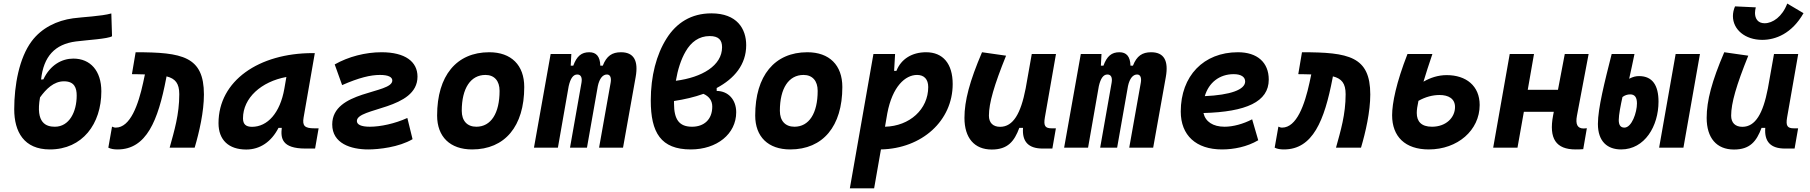

<svg xmlns="http://www.w3.org/2000/svg" viewBox="-20 -816 10001 1061"><path d="M255.4 9.8C436 9.8 540 -131.8 540 -311C540 -424.8 479.5 -492.2 385.3 -492.2C322.8 -492.2 257.8 -458 219.7 -377.4L207 -376.5C220.7 -504.4 283.2 -571.8 399.4 -586.9C464.4 -595.2 575.7 -601.1 599.1 -615.7L595.2 -741.7C540 -726.1 437 -722.2 383.3 -714.8C294.9 -702.6 210 -662.1 154.8 -587.9C85.9 -495.6 58.6 -344.2 58.6 -212.4C58.6 -87.4 112.8 9.8 255.4 9.8ZM283.2 -115.7C236.8 -115.7 175.3 -133.8 201.2 -277.8C234.4 -323.7 276.9 -366.7 333.5 -366.7C392.1 -366.7 403.8 -329.1 403.8 -288.1C403.8 -197.8 362.8 -115.7 283.2 -115.7Z M917.5 0H1055.7C1081.1 -85.9 1106.9 -198.7 1106.9 -293.9C1106.9 -504.4 987.8 -527.3 729.5 -527.3L709 -406.2C719.7 -406.2 730.5 -405.8 740.2 -405.8C754.9 -405.3 768.1 -405.3 780.8 -404.8L771 -358.9C744.6 -237.3 700.2 -110.8 619.6 -110.8C608.4 -110.8 608.4 -113.8 599.1 -116.2L578.6 0C593.3 7.3 609.9 9.8 629.9 9.8C789.1 9.8 853.5 -148.9 898.4 -383.8L900.4 -394C948.7 -381.8 970.7 -355.5 970.7 -295.4C970.7 -183.1 943.4 -94.2 917.5 0Z M1340.8 10.3C1416.5 10.3 1479.5 -32.2 1519 -109.4H1537.1C1530.8 -54.2 1535.6 4.9 1668 4.9H1721.2L1740.7 -106.9H1717.3C1663.6 -106.9 1649.9 -120.6 1657.7 -166.5L1719.7 -522.5H1707.5C1411.1 -522.5 1187.5 -370.1 1187.5 -135.3C1187.5 -43 1243.2 10.3 1340.8 10.3ZM1372.6 -115.2C1338.4 -115.2 1322.8 -129.9 1322.8 -162.1C1322.8 -275.4 1424.3 -365.2 1562.5 -390.6L1551.3 -325.7C1527.8 -191.4 1458 -115.2 1372.6 -115.2Z M2014.6 9.8C2072.8 9.8 2184.6 -2.4 2259.8 -46.9L2231 -164.1C2162.6 -132.8 2082 -115.7 2023.9 -115.7C1974.6 -115.7 1952.1 -127.9 1952.1 -147.5C1952.1 -222.7 2287.1 -208.5 2287.1 -392.6C2287.1 -475.1 2219.2 -527.3 2088.4 -527.3C1999 -527.3 1905.3 -502.9 1829.6 -460L1870.6 -345.7C1963.9 -386.7 2027.3 -401.9 2079.6 -401.9C2127 -401.9 2147.9 -389.6 2147.9 -371.1C2147.9 -296.4 1815.9 -317.4 1815.9 -128.4C1815.9 -22.9 1919.4 9.8 2014.6 9.8Z M2588.9 9.8C2770 9.8 2877 -118.2 2877 -335C2877 -456.1 2805.2 -527.3 2683.6 -527.3C2502.4 -527.3 2395.5 -397.5 2395.5 -177.7C2395.5 -60.1 2467.3 9.8 2588.9 9.8ZM2612.3 -115.7C2561.5 -115.7 2531.7 -148.4 2531.7 -203.6C2531.7 -328.1 2580.6 -401.9 2662.6 -401.9C2711.9 -401.9 2740.7 -369.1 2740.7 -314C2740.7 -189.5 2692.9 -115.7 2612.3 -115.7Z M3137.2 -517.6H3022.9L2930.7 0H3063L3122.6 -339.8C3132.3 -382.8 3147.5 -404.3 3169.9 -404.3C3189.9 -404.3 3198.2 -387.7 3193.4 -359.4L3129.9 0H3223.6L3283.7 -340.8C3293 -383.3 3311.5 -404.3 3334 -404.3C3351.6 -404.3 3359.4 -387.7 3354.5 -359.4L3290.5 0H3422.9L3492.7 -390.6C3508.8 -481 3482.4 -527.3 3411.6 -527.3C3362.8 -527.3 3332 -507.3 3311 -453.1H3297.4C3295.9 -504.4 3274.9 -527.3 3236.3 -527.3C3193.4 -527.3 3167.5 -506.3 3147.9 -453.1H3133.8Z M3940.4 -329.6C4038.6 -381.8 4103.5 -459.5 4103.5 -566.4C4103.5 -657.7 4052.2 -742.2 3911.1 -742.2C3799.3 -742.2 3717.8 -689.5 3663.6 -603.5C3606.9 -513.7 3576.2 -395.5 3576.2 -260.3C3576.2 -83.5 3631.8 9.8 3797.4 9.8C3940.9 9.8 4048.3 -75.2 4048.3 -195.8C4048.3 -264.2 4005.4 -313 3940.4 -313.5ZM3714.8 -369.6C3725.1 -430.7 3743.2 -487.8 3768.6 -531.2C3798.8 -584 3842.8 -616.7 3901.9 -616.7C3951.2 -616.7 3970.2 -594.7 3970.2 -555.2C3970.2 -453.6 3859.4 -388.2 3714.8 -369.6ZM3867.2 -297.4C3898.9 -283.2 3916 -259.8 3916 -227.1C3916 -154.8 3869.6 -115.7 3804.2 -115.7C3733.4 -115.7 3704.6 -155.3 3704.6 -244.6C3704.6 -249 3704.6 -253.4 3704.6 -257.8C3762.2 -266.6 3817.4 -279.3 3867.2 -297.4Z M4346.7 9.8C4527.8 9.8 4634.8 -118.2 4634.8 -335C4634.8 -456.1 4563 -527.3 4441.4 -527.3C4260.3 -527.3 4153.3 -397.5 4153.3 -177.7C4153.3 -60.1 4225.1 9.8 4346.7 9.8ZM4370.1 -115.7C4319.3 -115.7 4289.6 -148.4 4289.6 -203.6C4289.6 -328.1 4338.4 -401.9 4420.4 -401.9C4469.7 -401.9 4498.5 -369.1 4498.5 -314C4498.5 -189.5 4450.7 -115.7 4370.1 -115.7Z M4810.5 224.6 4848.1 9.8C5075.2 4.9 5244.6 -148.9 5244.6 -351.6C5244.6 -463.9 5190.9 -527.3 5097.7 -527.3C5020 -527.3 4959.5 -490.2 4933.6 -424.3H4920.9L4926.3 -517.6H4806.6L4676.3 224.6ZM4870.6 -115.7 4883.3 -189.9C4911.6 -338.4 4982.4 -401.9 5047.9 -401.9C5086.9 -401.9 5109.4 -377.9 5109.4 -335C5109.4 -212.4 5007.3 -119.1 4870.6 -115.7Z M5460.4 10.3C5548.8 10.3 5585 -34.7 5612.8 -109.4H5633.3C5627.4 -32.7 5663.6 4.9 5742.2 4.9H5795.4L5814.9 -106.9H5791.5C5755.4 -106.9 5746.1 -120.6 5753.9 -166.5L5815.4 -517.6H5681.6L5647.5 -325.2V-325.7C5621.1 -189.5 5579.1 -115.2 5506.8 -115.2C5467.3 -115.2 5444.8 -137.7 5444.8 -176.8C5444.8 -246.1 5473.6 -345.2 5539.6 -508.3L5406.7 -527.3C5338.4 -367.7 5309.6 -259.3 5309.6 -164.6C5309.6 -53.7 5364.3 10.3 5460.4 10.3Z M6066.9 -517.6H5952.6L5860.4 0H5992.7L6052.2 -339.8C6062 -382.8 6077.1 -404.3 6099.6 -404.3C6119.6 -404.3 6127.9 -387.7 6123 -359.4L6059.6 0H6153.3L6213.4 -340.8C6222.7 -383.3 6241.2 -404.3 6263.7 -404.3C6281.2 -404.3 6289.1 -387.7 6284.2 -359.4L6220.2 0H6352.5L6422.4 -390.6C6438.5 -481 6412.1 -527.3 6341.3 -527.3C6292.5 -527.3 6261.7 -507.3 6240.7 -453.1H6227.1C6225.6 -504.4 6204.6 -527.3 6166 -527.3C6123 -527.3 6097.2 -506.3 6077.6 -453.1H6063.5Z M6747.1 -115.7C6683.1 -115.7 6641.1 -143.6 6630.4 -191.4C6866.2 -197.8 6991.2 -253.4 6991.2 -376C6991.2 -471.2 6927.7 -527.3 6820.8 -527.3C6631.3 -527.3 6504.9 -396.5 6504.9 -199.7C6504.9 -67.9 6589.8 9.8 6732.9 9.8C6797.4 9.8 6871.1 -4.4 6933.1 -41L6899.4 -156.7C6850.1 -130.9 6793.9 -115.7 6747.1 -115.7ZM6637.7 -284.7C6659.7 -359.4 6718.8 -406.2 6797.4 -406.2C6837.9 -406.2 6860.8 -391.1 6860.8 -365.7C6860.8 -320.3 6778.8 -291 6637.7 -284.7Z M7362.8 0H7501C7526.4 -85.9 7552.2 -198.7 7552.2 -293.9C7552.2 -504.4 7433.1 -527.3 7174.8 -527.3L7154.3 -406.2C7165 -406.2 7175.8 -405.8 7185.5 -405.8C7200.2 -405.3 7213.4 -405.3 7226.1 -404.8L7216.3 -358.9C7189.9 -237.3 7145.5 -110.8 7064.9 -110.8C7053.7 -110.8 7053.7 -113.8 7044.4 -116.2L7023.9 0C7038.6 7.3 7055.2 9.8 7075.2 9.8C7234.4 9.8 7298.8 -148.9 7343.8 -383.8L7345.7 -394C7394 -381.8 7416 -355.5 7416 -295.4C7416 -183.1 7388.7 -94.2 7362.8 0Z M7875.5 9.8C8034.2 9.8 8156.7 -95.7 8156.7 -235.8C8156.7 -341.8 8081.5 -400.9 7974.6 -400.9C7926.3 -400.9 7883.8 -386.2 7846.2 -364.7C7858.9 -407.7 7875.5 -458.5 7895.5 -517.6H7757.8C7695.8 -359.4 7672.9 -245.6 7672.9 -179.2C7672.9 -61.5 7744.6 9.8 7875.5 9.8ZM7818.4 -258.8C7857.4 -280.8 7897.5 -291 7935.1 -291C7983.4 -291 8020.5 -271.5 8020.5 -224.6C8020.5 -167 7971.7 -115.7 7893.1 -115.7C7834 -115.7 7809.1 -145 7809.1 -191.9C7809.1 -208 7812 -230 7818.4 -258.8Z M8231.4 0H8365.7L8400.9 -198.2H8566.4L8562.5 -178.2C8538.1 -49.8 8578.6 9.8 8687 9.8C8703.6 9.8 8716.8 9.3 8729 8.3L8749 -107.4C8742.7 -106.4 8736.8 -106 8731.4 -106C8697.3 -106 8685.1 -128.4 8694.3 -176.8L8758.8 -517.6H8627L8589.4 -319.8H8422.4L8457 -517.6H8322.8Z M8938.5 9.8C9068.8 9.8 9145 -119.1 9145 -254.4C9145 -343.3 9112.3 -395.5 9037.6 -395.5C9021.5 -395.5 9005.4 -392.6 8982.9 -380.9C8992.7 -426.8 9003.4 -472.2 9012.2 -517.6H8886.2C8847.7 -365.2 8810.1 -217.8 8810.1 -131.3C8810.1 -33.7 8862.8 9.8 8938.5 9.8ZM9148.4 0H9282.7L9374 -517.6H9239.7ZM8945.8 -279.8C8958.5 -289.6 8972.7 -294.4 8988.8 -294.4C9013.2 -294.4 9025.9 -278.8 9025.9 -244.6C9025.9 -194.3 8997.1 -110.8 8956.5 -110.8C8934.1 -110.8 8925.3 -126.5 8925.3 -152.8C8925.3 -181.6 8936 -235.4 8945.8 -279.8Z M9562 10.3C9650.4 10.3 9686.5 -34.7 9714.4 -109.4H9734.9C9729 -32.7 9765.1 4.9 9843.8 4.9H9897L9916.5 -106.9H9893.1C9856.9 -106.9 9847.7 -120.6 9855.5 -166.5L9917 -517.6H9783.2L9749 -325.2V-325.7C9722.7 -189.5 9680.7 -115.2 9608.4 -115.2C9568.8 -115.2 9546.4 -137.7 9546.4 -176.8C9546.4 -246.1 9575.2 -345.2 9641.1 -508.3L9508.3 -527.3C9439.9 -367.7 9411.1 -259.3 9411.1 -164.6C9411.1 -53.7 9465.8 10.3 9562 10.3ZM9718.3 -595.7C9791.5 -595.7 9881.8 -629.9 9946.3 -743.2L9856.4 -796.4C9829.1 -723.6 9775.9 -687.5 9731.4 -687.5C9693.4 -687.5 9678.2 -713.9 9678.2 -744.6C9678.2 -755.4 9680.2 -765.1 9682.6 -775.4L9567.9 -780.8C9560.1 -763.2 9556.2 -744.6 9556.2 -727.1C9556.2 -652.8 9623.5 -595.7 9718.3 -595.7Z"/></svg>

Font: Cascadia Mono NF
Style: Bold Italic
Weight: 700
Italic angle: -10°
Monospace: yes
Designer: Aaron Bell
Foundry: Saja Typeworks
Version: Version 2404.023